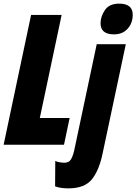

<svg xmlns="http://www.w3.org/2000/svg" viewBox="-25 -796 750 1056"><path d="M-5 0 146 -714H314L194 -147H358L327 0ZM602 -607Q649 -607 677 -638Q705 -669 705 -715Q705 -776 630 -776Q576 -776 552 -740.5Q528 -705 528 -668Q528 -607 602 -607ZM351 240Q441 240 481 189.5Q521 139 540 45L667 -553H507L383 32Q375 66 364 82.5Q353 99 328 99Q319 99 303 96.5Q287 94 279 89L278 229Q298 236 316 238Q334 240 351 240Z"/></svg>

Font: Noto Sans Display Condensed Black
Style: Italic
Weight: 900
Width: 3
Italic angle: -192°
Designer: Monotype Design Team
Foundry: Monotype Imaging Inc.
Version: Version 1.900